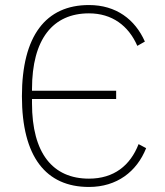

<svg xmlns="http://www.w3.org/2000/svg" viewBox="-20 -730 655 762"><path d="M333 12C162 12 67 -108 67 -348C67 -588 162 -710 333 -710C441 -710 516 -653 555 -565L525 -548C490 -628 425 -677 333 -677C190 -677 107 -575 107 -376V-370H441V-337H107V-320C107 -121 190 -21 333 -21C432 -21 497 -73 530 -158L560 -142C523 -49 444 12 333 12Z"/></svg>

Font: Plexus Sans ExtraLight
Style: Regular
Weight: 250
Version: Version 2.001;PS 002.001;hotconv 1.0.70;makeotf.lib2.5.58329